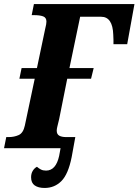

<svg xmlns="http://www.w3.org/2000/svg" viewBox="-41 -734 686 951"><path d="M180 197Q149 197 131 184.5Q113 172 113 144Q113 126 121 112.5Q129 99 142 92Q151 100 161.5 105.5Q172 111 187 111Q236 111 252 38L259 0H-21L-10 -55H2Q29 -55 51.5 -65Q74 -75 82 -112L131 -344H55L66 -397H142L183 -592Q186 -604 187.5 -612.5Q189 -621 189 -627Q189 -647 172.5 -653Q156 -659 128 -659H116L127 -714H625L589 -515H521Q521 -526 521 -536.5Q521 -547 520 -562Q517 -651 460 -651H356L303 -397H423L410 -344H292L252 -144Q246 -119 243 -107Q240 -95 240 -87Q240 -69 252.5 -62Q265 -55 287 -55H332L314 44Q297 129 263 163Q229 197 180 197Z"/></svg>

Font: Noto Serif Condensed ExtraBold
Style: Italic
Weight: 800
Width: 3
Italic angle: -12°
Designer: Monotype Design Team
Foundry: Monotype Imaging Inc.
Version: Version 2.014; ttfautohint (v1.8.4.7-5d5b)